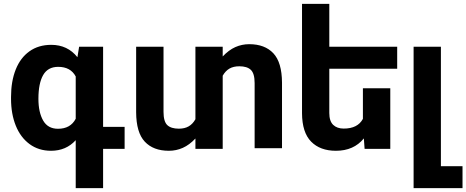

<svg xmlns="http://www.w3.org/2000/svg" viewBox="-20 -770 2412 993"><path d="M624.5 0H513.2V203.1H371.6V-44.9Q321.8 9.8 244.1 9.8Q179.7 9.8 132.8 -24.9Q85.9 -59.6 61.5 -120.4Q37.1 -181.2 37.1 -258.8V-269Q37.1 -349.6 61.3 -410.4Q85.4 -471.2 132.3 -504.6Q179.2 -538.1 245.1 -538.1Q329.6 -538.1 380.4 -474.1L389.2 -528.3H513.2V-113.8H624.5ZM371.6 -155.8V-374.5Q345.2 -424.3 280.8 -424.3Q227.5 -424.3 203.1 -381.6Q178.7 -338.9 178.7 -258.8Q178.7 -189.5 203.1 -146.7Q227.5 -104 279.8 -104Q344.7 -104 371.6 -155.8Z M1438.5 -342.3V-3.4H1296.9V-340.3Q1296.9 -390.1 1277.3 -408.7Q1257.8 -427.2 1217.8 -427.2Q1187.5 -427.2 1166.7 -415.3Q1146 -403.3 1131.8 -378.4V0H990.7V-53.7Q959.5 -20.5 925.5 -5.4Q891.6 9.8 853.5 9.8Q772.9 9.8 728.8 -37.4Q684.6 -84.5 684.1 -189.5V-528.3H825.7V-191.4Q825.7 -141.6 845.2 -123Q864.7 -104.5 904.8 -104.5Q935.1 -104.5 955.8 -116.5Q976.6 -128.4 990.7 -153.3V-528.3H1131.8V-478Q1163.1 -511.2 1197 -526.4Q1231 -541.5 1269 -541.5Q1349.6 -541.5 1393.8 -494.4Q1438 -447.3 1438.5 -342.3Z M1683.1 -414.6V-185.5Q1683.1 -143.6 1703.1 -124.3Q1723.1 -105 1757.8 -105Q1830.1 -105 1856.9 -155.3V-313.5H1998.5V0H1865.7L1861.8 -54.2Q1809.6 9.8 1717.3 9.8Q1635.7 9.8 1589.1 -37.6Q1542.5 -85 1542 -184.6V-750H1683.1V-528.3H2034.2V-414.6Z M2372.1 89.4V203.1H2119.1V-528.3H2260.3V89.4Z"/></svg>

Font: Mardoto
Style: Bold
Weight: 700
Designer: Christian Robertson, Vahan Hovhannisyan
Foundry: Google
Version: Version 1.000